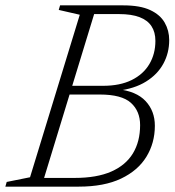

<svg xmlns="http://www.w3.org/2000/svg" viewBox="-44 -696 652 716"><path d="M285.5 -643.5 295 -676H416Q478.5 -676 516 -658.5Q553.5 -641 570.2 -611.5Q587 -582 587 -546.5Q587 -498.5 565.2 -458.5Q543.5 -418.5 500.5 -391.8Q457.5 -365 394 -357.5V-363.5Q464.5 -356 499 -319Q533.5 -282 533.5 -227Q533.5 -163 502 -111.5Q470.5 -60 407.5 -30Q344.5 0 249.5 0H88.5L99.5 -32.5H234.5Q317 -32.5 371 -56.2Q425 -80 451.8 -124.2Q478.5 -168.5 478.5 -229.5Q478.5 -281.5 444.2 -312.5Q410 -343.5 328 -343.5H193L205 -376H340Q403.5 -376 447 -397.5Q490.5 -419 513 -457Q535.5 -495 535.5 -543.5Q535.5 -576 521 -598.2Q506.5 -620.5 476.5 -632Q446.5 -643.5 399.5 -643.5ZM253.5 -641 175 -659 180 -676H317L110.5 0H-24L-19 -17.5L68 -35Z"/></svg>

Font: Newsreader 16pt 16pt Light
Style: Italic
Weight: 300
Italic angle: -17°
Version: Version 1.003